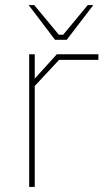

<svg xmlns="http://www.w3.org/2000/svg" viewBox="-20 -737 423 757"><path d="M197 -580 93 -717H115L212 -600H229L326 -717H348L243 -580ZM95 0V-523H117V-427L204 -523H368V-501H213L117 -398V0Z"/></svg>

Font: Tomorrow Thin
Style: Regular
Weight: 250
Designer: Tony de Marco, Monica Rizzolli
Foundry: Just in Type
Version: Version 2.002